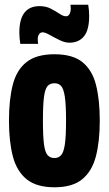

<svg xmlns="http://www.w3.org/2000/svg" viewBox="-20 -784 461 814"><path d="M18 -273Q18 -361 34 -424Q50 -487 92 -520.5Q134 -554 211 -554Q288 -554 329.5 -520.5Q371 -487 387 -424Q403 -361 403 -273Q403 -184 386.5 -121Q370 -58 328.5 -24Q287 10 211 10Q135 10 93 -24Q51 -58 34.5 -121Q18 -184 18 -273ZM162 -273Q162 -206 166.5 -172Q171 -138 182 -126Q193 -114 211 -114Q228 -114 239 -126Q250 -138 255 -172Q260 -206 260 -273Q260 -339 255 -373Q250 -407 239.5 -419Q229 -431 211 -431Q192 -431 181.5 -419Q171 -407 166.5 -373Q162 -339 162 -273ZM66 -598Q64 -611 63 -623Q62 -635 62 -646Q62 -758 148 -758Q175 -758 196 -747Q217 -736 232.5 -725.5Q248 -715 260 -715Q270 -715 275 -725Q280 -735 280 -747Q280 -757 279 -764H354Q356 -752 357 -740Q358 -728 358 -716Q358 -657 336 -630Q314 -603 274 -603Q255 -603 232.5 -614Q210 -625 190.5 -636Q171 -647 161 -647Q151 -647 145.5 -638.5Q140 -630 140 -617Q140 -612 140.5 -607Q141 -602 142 -598Z"/></svg>

Font: Georama Condensed
Style: Bold
Weight: 700
Width: 3
Designer: Jean-Baptiste Levee
Foundry: Production Type
Version: Version 1.000